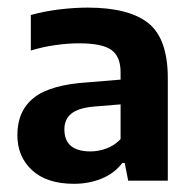

<svg xmlns="http://www.w3.org/2000/svg" viewBox="-20 -768 496 492"><path d="M169.5 -297Q100 -297 62.2 -331.8Q24.5 -366.5 24.5 -422Q24.5 -484 66.8 -517.5Q109 -551 205 -557L289 -564V-582.5Q289 -623.5 265.2 -640.2Q241.5 -657 182.5 -657Q154.5 -657 122.2 -652.5Q90 -648 59 -638.5V-729.5Q93 -739 131.5 -743.8Q170 -748.5 204.5 -748.5Q310 -748.5 360 -708.8Q410 -669 410 -567.5V-305H308.5L299.5 -350.5H293.5Q273 -323.5 240.2 -310.2Q207.5 -297 169.5 -297ZM145 -436.5Q145 -380 212 -380Q231.5 -380 252 -387.2Q272.5 -394.5 289 -411.5V-500.5L221.5 -495Q181 -491.5 163 -477Q145 -462.5 145 -436.5Z"/></svg>

Font: Encode Sans SmBold
Style: Regular
Weight: 600
Designer: Multiple Designers
Foundry: Impallari Type
Version: Version 3.002; ttfautohint (v1.8.3) -l 8 -r 50 -G 200 -x 14 